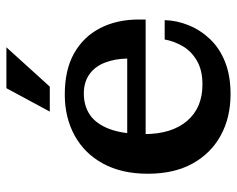

<svg xmlns="http://www.w3.org/2000/svg" viewBox="-92 -656 758 615"><g transform="rotate(-90 287.5 -349.0)"><path d="M293 10Q218 10 160.5 -21.5Q103 -53 70.5 -112Q38 -171 38 -255Q38 -339 70.5 -398.5Q103 -458 160.5 -489.5Q218 -521 292 -521L295 -460Q255 -460 226 -440Q197 -420 181 -377Q165 -334 165 -266Q165 -179 207 -129.5Q249 -80 324 -80Q370 -80 400.5 -98Q431 -116 447 -144Q463 -172 468 -201H530Q529 -162 513.5 -124Q498 -86 469 -55.5Q440 -25 396 -7.5Q352 10 293 10ZM102 -262V-321H407L532 -284V-262ZM407 -321Q406 -362 393.5 -393.5Q381 -425 356 -442.5Q331 -460 295 -460L292 -521Q371 -521 424 -491Q477 -461 504.5 -407.5Q532 -354 532 -284ZM237 -569 312 -708H443L317 -569Z"/></g></svg>

Font: Montagu Slab 120pt Medium
Style: Regular
Weight: 500
Designer: Florian Karsten
Foundry: Florian Karsten
Version: Version 1.000